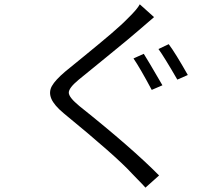

<svg xmlns="http://www.w3.org/2000/svg" viewBox="-20 -818 1040 894"><path d="M601.6 -545.9 649.4 -567.4Q663.1 -546.9 736.3 -420.9L686.5 -399.4Q632.8 -500 601.6 -545.9ZM717.8 -589.8 765.6 -612.3Q795.9 -572.3 854.5 -468.8L805.7 -447.3Q744.1 -553.7 717.8 -589.8ZM630.9 -797.9 697.3 -738.3Q693.4 -735.4 633.8 -683.6Q592.8 -647.5 474.6 -551.3Q356.4 -455.1 345.7 -446.3Q299.8 -408.2 300.3 -386.2Q300.8 -364.3 349.6 -324.2Q595.7 -127.9 720.7 -1L657.2 55.7Q646.5 43 623 19.5Q599.6 -3.9 592.8 -11.7Q521.5 -89.8 277.3 -290Q231.4 -328.1 218.8 -358.9Q206.1 -389.6 221.7 -417.5Q237.3 -445.3 283.2 -484.4Q289.1 -489.3 368.2 -553.7Q447.3 -618.2 497.6 -661.1Q547.9 -704.1 578.1 -735.4Q619.1 -775.4 630.9 -797.9Z"/></svg>

Font: GenEi Gothic M SemiLight
Style: Regular
Weight: 350
Designer: o_tamon (Modified); [Source Han Sans]
Ryoko NISHIZUKA  (kana & ideographs); Paul D. Hunt (Latin, Greek & Cyrillic); Wenl
Version: Version 1.1a;Original Version 1.004